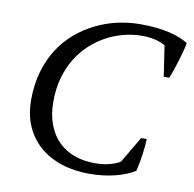

<svg xmlns="http://www.w3.org/2000/svg" viewBox="-77 -751 851 842"><g transform="rotate(10 348.0 -330.5)"><path d="M571.3 -182.1H596.2Q595.7 -168.9 594.2 -151.6Q592.8 -134.3 590.1 -115.2Q587.4 -96.2 583.7 -76.2Q580.1 -56.2 575.7 -37.1Q541.5 -15.1 488.5 -1.7Q435.5 11.7 373.5 11.7Q304.7 11.7 248.3 -7.1Q191.9 -25.9 151.6 -61.3Q111.3 -96.7 89.1 -147.5Q66.9 -198.2 66.9 -262.7Q66.9 -332.5 83.7 -390.1Q100.6 -447.8 130.1 -493.4Q159.7 -539.1 199.7 -572.8Q239.7 -606.4 285.9 -628.9Q332 -651.4 382.3 -662.4Q432.6 -673.3 482.4 -673.3Q522 -673.3 554.7 -669.7Q587.4 -666 613.8 -659.7Q640.1 -653.3 660.6 -644.8Q681.2 -636.2 695.8 -627Q693.4 -612.3 688 -591.6Q682.6 -570.8 675.8 -548.3Q668.9 -525.9 661.4 -503.7Q653.8 -481.4 646.5 -463.9H622.1L601.6 -600.1Q597.2 -603 588.6 -607.2Q580.1 -611.3 567.4 -615.2Q554.7 -619.1 537.6 -621.8Q520.5 -624.5 499.5 -624.5Q459.5 -624.5 418.9 -614.5Q378.4 -604.5 341.3 -584.7Q304.2 -564.9 271.7 -535.4Q239.3 -505.9 215.3 -466.8Q191.4 -427.7 177.7 -379.2Q164.1 -330.6 164.1 -272.9Q164.1 -214.4 181.2 -170.2Q198.2 -126 228.3 -96.7Q258.3 -67.4 299.6 -52.7Q340.8 -38.1 389.2 -38.1Q425.8 -38.1 455.3 -45.9Q484.9 -53.7 502 -64.9Z"/></g></svg>

Font: PT Astra Serif
Style: Italic
Weight: 400
Italic angle: -16°
Designer: A.Korolkova, I. Chaeva
Foundry: ParaType Ltd
Version: Version 1.001